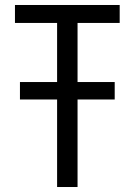

<svg xmlns="http://www.w3.org/2000/svg" viewBox="-20 -750 540 770"><path d="M60 -351V-421H440V-351ZM209 0V-658H40V-730H460V-658H291V0Z"/></svg>

Font: M PLUS Code Latin
Style: Regular
Weight: 400
Designer: Coji Morishita
Foundry: UNDERFOREST DESIGN
Version: Version 1.002; ttfautohint (v1.8.3)